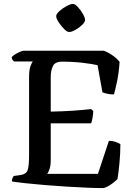

<svg xmlns="http://www.w3.org/2000/svg" viewBox="-20 -964 693 984"><path d="M507 0Q476 0 428 -2Q380 -4 323.5 -7.5Q267 -11 211.5 -15.5Q156 -20 111 -25Q66 -30 41 -34Q41 -44 44 -51Q47 -58 50 -62L79 -66Q114 -70 121.5 -91.5Q129 -113 129 -168V-567Q129 -607 136.5 -626Q144 -645 148 -649H52Q49 -651 44.5 -657Q40 -663 40 -671Q45 -678 57.5 -685.5Q70 -693 82.5 -698.5Q95 -704 101 -704H512Q534 -696 557 -680Q580 -664 593 -647Q589 -589 579.5 -544.5Q570 -500 564 -480Q543 -480 527 -484Q511 -488 505 -491L480 -630Q455 -636 405 -642Q355 -648 298 -648Q262 -648 251 -625Q240 -602 240 -568V-392Q298 -393 351 -396.5Q404 -400 447 -405L458 -395Q457 -374 453.5 -356.5Q450 -339 447 -332H240V-142Q240 -116 234 -98Q228 -80 222 -73H482L538 -242Q559 -242 574.5 -236Q590 -230 597 -225Q597 -177 592 -126Q587 -75 582 -46Q574 -38 560 -27Q546 -16 531 -8Q516 0 507 0ZM334 -800Q324 -800 308.5 -815.5Q293 -831 280.5 -850Q268 -869 268 -882Q268 -892 284.5 -907Q301 -922 321.5 -933Q342 -944 354 -944Q364 -944 379 -928Q394 -912 405 -892.5Q416 -873 416 -861Q416 -851 401 -836.5Q386 -822 366.5 -811Q347 -800 334 -800Z"/></svg>

Font: Texturina 72pt SemiBold
Style: Regular
Weight: 600
Designer: Guillermo Torres Carreño
Foundry: Omnibus-Type
Version: Version 1.002; ttfautohint (v1.8.3)